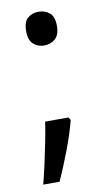

<svg xmlns="http://www.w3.org/2000/svg" viewBox="-80 -591 428 762"><g transform="rotate(-10 134.0 -210.5)"><path d="M70 -482Q70 -520 88 -535Q106 -550 131 -550Q157 -550 175.5 -535Q194 -520 194 -482Q194 -446 175.5 -430Q157 -414 131 -414Q106 -414 88 -430Q70 -446 70 -482ZM183 -105Q170 -53 145.5 11.5Q121 76 97 129H31Q41 91 50.5 47.5Q60 4 68.5 -38.5Q77 -81 82 -116H176Z"/></g></svg>

Font: Noto Sans Mayan Numerals
Style: Regular
Weight: 400
Designer: Monotype Design Team
Foundry: Monotype Imaging Inc.
Version: Version 2.001; ttfautohint (v1.8.4.7-5d5b)